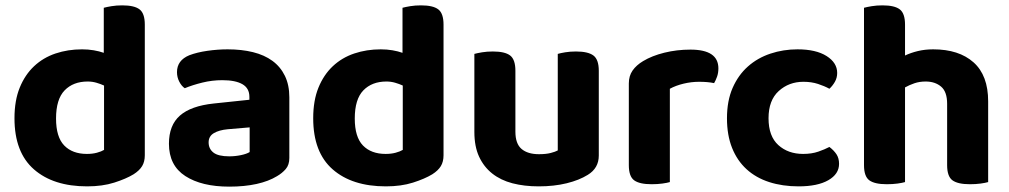

<svg xmlns="http://www.w3.org/2000/svg" viewBox="-20 -680 3763 716"><path d="M286 -496Q309 -496 329.5 -492.5Q350 -489 367 -483V-651Q378 -654 396 -657Q414 -660 436 -660Q481 -660 500.5 -645Q520 -630 520 -588V-101Q520 -77 510 -60.5Q500 -44 478 -30Q450 -13 406 1Q362 15 305 15Q179 15 106.5 -48.5Q34 -112 34 -239Q34 -305 53.5 -353Q73 -401 107 -433Q141 -465 187 -480.5Q233 -496 286 -496ZM368 -361Q355 -367 339.5 -371.5Q324 -376 307 -376Q253 -376 221 -343Q189 -310 189 -238Q189 -169 219.5 -137.5Q250 -106 304 -106Q325 -106 341.5 -110.5Q358 -115 368 -121Z M835 -97Q857 -97 878.5 -101.5Q900 -106 911 -113V-205L829 -198Q797 -195 777.5 -183.5Q758 -172 758 -149Q758 -125 776 -111Q794 -97 835 -97ZM829 -496Q881 -496 923.5 -485.5Q966 -475 996 -453Q1026 -431 1042.5 -397Q1059 -363 1059 -317V-91Q1059 -65 1045.5 -49.5Q1032 -34 1013 -23Q982 -4 937 6Q892 16 835 16Q732 16 671 -23.5Q610 -63 610 -144Q610 -213 651 -249Q692 -285 777 -294L910 -308V-319Q910 -351 884 -366Q858 -381 809 -381Q771 -381 734.5 -372Q698 -363 669 -351Q657 -359 648.5 -375.5Q640 -392 640 -411Q640 -455 686 -474Q715 -485 753.5 -490.5Q792 -496 829 -496Z M1400 -496Q1423 -496 1443.5 -492.5Q1464 -489 1481 -483V-651Q1492 -654 1510 -657Q1528 -660 1550 -660Q1595 -660 1614.5 -645Q1634 -630 1634 -588V-101Q1634 -77 1624 -60.5Q1614 -44 1592 -30Q1564 -13 1520 1Q1476 15 1419 15Q1293 15 1220.5 -48.5Q1148 -112 1148 -239Q1148 -305 1167.5 -353Q1187 -401 1221 -433Q1255 -465 1301 -480.5Q1347 -496 1400 -496ZM1482 -361Q1469 -367 1453.5 -371.5Q1438 -376 1421 -376Q1367 -376 1335 -343Q1303 -310 1303 -238Q1303 -169 1333.5 -137.5Q1364 -106 1418 -106Q1439 -106 1455.5 -110.5Q1472 -115 1482 -121Z M2213 -100Q2213 -53 2172 -28Q2140 -8 2093 3.5Q2046 15 1989 15Q1935 15 1891 3.5Q1847 -8 1815.5 -33Q1784 -58 1766.5 -96Q1749 -134 1749 -188V-479Q1760 -482 1778 -485Q1796 -488 1818 -488Q1863 -488 1882.5 -473Q1902 -458 1902 -416V-189Q1902 -144 1925 -124.5Q1948 -105 1990 -105Q2016 -105 2033.5 -109.5Q2051 -114 2060 -119V-479Q2070 -482 2088 -485Q2106 -488 2128 -488Q2173 -488 2193 -473Q2213 -458 2213 -416V-100Z M2478 -1Q2468 2 2450 4.5Q2432 7 2410 7Q2365 7 2345 -7.5Q2325 -22 2325 -64V-369Q2325 -397 2339 -417Q2353 -437 2378 -452Q2411 -472 2457.5 -483.5Q2504 -495 2555 -495Q2659 -495 2659 -425Q2659 -408 2654 -394Q2649 -380 2643 -370Q2620 -375 2587 -375Q2558 -375 2529 -368Q2500 -361 2478 -349Z M2976 -375Q2922 -375 2884 -340.5Q2846 -306 2846 -239Q2846 -172 2882.5 -139Q2919 -106 2975 -106Q3007 -106 3031.5 -114.5Q3056 -123 3073 -132Q3090 -119 3099.5 -104.5Q3109 -90 3109 -69Q3109 -31 3069 -8Q3029 15 2958 15Q2898 15 2848.5 -1Q2799 -17 2764 -49Q2729 -81 2710 -128.5Q2691 -176 2691 -239Q2691 -304 2712 -352Q2733 -400 2769 -432Q2805 -464 2853 -480Q2901 -496 2954 -496Q3023 -496 3062.5 -471Q3102 -446 3102 -408Q3102 -390 3093.5 -375Q3085 -360 3073 -349Q3055 -359 3030.5 -367Q3006 -375 2976 -375Z M3355 -1Q3345 2 3327 4.5Q3309 7 3287 7Q3242 7 3222 -7.5Q3202 -22 3202 -64V-651Q3213 -654 3231 -657Q3249 -660 3271 -660Q3316 -660 3335.5 -645Q3355 -630 3355 -588V-473Q3376 -483 3402.5 -489.5Q3429 -496 3460 -496Q3556 -496 3610.5 -447.5Q3665 -399 3665 -302V-1Q3655 2 3637 4.5Q3619 7 3597 7Q3552 7 3532 -7.5Q3512 -22 3512 -64V-293Q3512 -338 3489.5 -357Q3467 -376 3432 -376Q3409 -376 3390 -369.5Q3371 -363 3355 -354V-1Z"/></svg>

Font: Baloo Bhai 2
Style: Bold
Weight: 700
Designer: Supriya Tembe, Noopur Datye and Ek Type
Foundry: Ek Type
Version: Version 1.640;PS 1.000;hotconv 16.6.51;makeotf.lib2.5.65220;